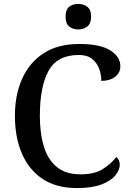

<svg xmlns="http://www.w3.org/2000/svg" viewBox="-20 -948 669 978"><path d="M372 10Q268 10 198 -36Q128 -82 92 -165Q56 -248 56 -358Q56 -466 93.5 -548.5Q131 -631 203.5 -677.5Q276 -724 384 -724Q490 -724 541.5 -691.5Q593 -659 593 -611Q593 -577 566 -556.5Q539 -536 496 -536Q496 -568 485 -598Q474 -628 449 -648Q424 -668 381 -668Q272 -668 227.5 -587.5Q183 -507 183 -358Q183 -267 204 -200Q225 -133 270.5 -96.5Q316 -60 390 -60Q462 -60 504 -87Q546 -114 572 -148Q590 -135 590 -108Q590 -82 567.5 -54.5Q545 -27 497 -8.5Q449 10 372 10ZM379 -798Q351 -798 332.5 -813Q314 -828 314 -863Q314 -899 332.5 -913.5Q351 -928 379 -928Q405 -928 424.5 -913.5Q444 -899 444 -863Q444 -828 424.5 -813Q405 -798 379 -798Z"/></svg>

Font: Noto Serif Hentaigana Medium
Style: Regular
Weight: 500
Designer: Kazuhiro Yamada
Foundry: nipponia
Version: Version 1.000; ttfautohint (v1.8.4.7-5d5b)